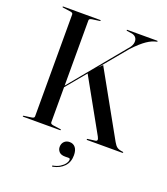

<svg xmlns="http://www.w3.org/2000/svg" viewBox="-163 -813 999 1146"><g transform="rotate(20 337.0 -240.0)"><path d="M184 -229.5 488 -598Q506.5 -617.5 511 -636.5Q515.5 -655.5 508 -669.5Q500.5 -683.5 481 -688.5L447.5 -693.5Q445 -694.5 444 -695.2Q443 -696 443 -697.5Q443 -698.5 444.2 -699.2Q445.5 -700 447 -700H636Q637.5 -700 638.5 -699.2Q639.5 -698.5 639.5 -697Q639.5 -696 638.2 -694.8Q637 -693.5 635 -693.5Q620.5 -690.5 606.2 -684.2Q592 -678 576 -667.2Q560 -656.5 540.5 -639.2Q521 -622 496.5 -595.5L187 -223ZM309.5 -380 382.5 -453.5 609.5 -47Q620.5 -27 632.5 -18.2Q644.5 -9.5 668.5 -7Q671 -7 672.2 -6Q673.5 -5 673.5 -3.5Q673.5 -2 672 -1Q670.5 0 668.5 0H446Q444.5 0 443.2 -0.8Q442 -1.5 442 -3.5Q442 -5 443.2 -6Q444.5 -7 446.5 -7L493 -13Q502 -14 504.2 -20.5Q506.5 -27 498.5 -41.5ZM208.5 -26.5Q208.5 -20.5 213 -17.5Q217.5 -14.5 226 -13L272.5 -6.5Q275.5 -6 276.8 -5.2Q278 -4.5 278 -3Q278 -2 276.8 -1Q275.5 0 273.5 0H40.5Q38.5 0 37.2 -1Q36 -2 36 -3Q36 -6 41 -6.5L87.5 -13Q97 -14.5 101.2 -17.5Q105.5 -20.5 105.5 -26.5V-673.5Q105.5 -679.5 101.2 -682.5Q97 -685.5 87.5 -687L41 -693.5Q36 -694 36 -697Q36 -698.5 37.2 -699.2Q38.5 -700 40.5 -700H273.5Q275.5 -700 276.8 -699.2Q278 -698.5 278 -697Q278 -694 272.5 -693.5L226 -687Q217.5 -685.5 213 -682.5Q208.5 -679.5 208.5 -673.5ZM355.5 138Q329.5 138 317.5 125Q305.5 112 305.5 94.5Q305.5 73.5 318.5 60.2Q331.5 47 352.5 47Q376 47 389.5 64Q403 81 403 113Q403 157 377 184.2Q351 211.5 307.5 220Q305 220.5 303.8 220Q302.5 219.5 302 218Q301.5 216.5 302.2 215.2Q303 214 305 213.5Q330.5 209 349 197.5Q367.5 186 377.5 172Q387.5 158 387.5 146.5Q387.5 138 380 138Z"/></g></svg>

Font: Fraunces 120pt
Style: Regular
Weight: 400
Version: Version 1.000;[b76b70a41]